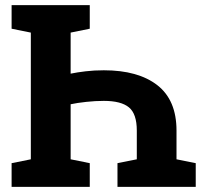

<svg xmlns="http://www.w3.org/2000/svg" viewBox="-20 -731 811 751"><path d="M25.4 0V-92.8L100.6 -107.9V-603.5L25.4 -618.7V-710.9H331.1V-618.7L256.3 -603.5V-442.9Q281.7 -448.2 314.7 -452.1Q347.7 -456.1 386.2 -456.1Q520.5 -456.1 595.5 -397.7Q670.4 -339.4 670.4 -220.2V-107.9L745.6 -92.8V0H439.5V-92.8L515.1 -107.9V-220.2Q515.1 -285.6 484.4 -311Q453.6 -336.4 386.2 -336.4Q353 -336.4 317.1 -332.5Q281.2 -328.6 256.3 -323.2V-107.9L331.1 -92.8V0Z"/></svg>

Font: Roboto Slab ExtraBold
Style: Regular
Weight: 800
Designer: Google
Version: Version 2.001; ttfautohint (v1.8.3)